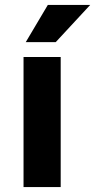

<svg xmlns="http://www.w3.org/2000/svg" viewBox="-20 -755 384 775"><path d="M75 0V-525H225V0ZM84 -585 173 -735H344L205 -585Z"/></svg>

Font: Radio Canada
Style: Bold
Weight: 700
Designer: Charles Daoud, Etienne Aubert Bonn, Alexandre Saumier Demers, Jacques Le Bailly
Foundry: Radio-Canada
Version: Version 2.104; ttfautohint (v1.8.4.7-5d5b);gftools[0.9.28.de